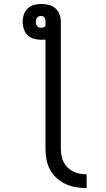

<svg xmlns="http://www.w3.org/2000/svg" viewBox="-20 -755 540 975"><path d="M420 200Q393 200 365.5 195.5Q338 191 313 179.5Q288 168 267.5 149Q247 130 234 106Q221 82 216 54.5Q211 27 211 0V-554Q206 -554 200.5 -553.5Q195 -553 189 -553Q171 -553 152.5 -558Q134 -563 120.5 -576Q107 -589 101 -607Q95 -625 95 -644Q95 -663 101 -681Q107 -699 120.5 -712Q134 -725 152.5 -730Q171 -735 190 -735Q209 -735 228 -730Q247 -725 261.5 -712.5Q276 -700 282.5 -681.5Q289 -663 289 -644V0Q289 18 292 35Q295 52 303 68Q311 84 323.5 96Q336 108 352 116Q368 124 385 127Q402 130 420 130ZM189 -614Q196 -614 202 -616.5Q208 -619 211 -624V-644Q211 -649 210 -654.5Q209 -660 206.5 -664.5Q204 -669 199 -671.5Q194 -674 189 -674Q183 -674 177.5 -672Q172 -670 168.5 -665.5Q165 -661 163.5 -655.5Q162 -650 162 -644Q162 -638 163.5 -632.5Q165 -627 168.5 -622.5Q172 -618 178 -616Q184 -614 189 -614Z"/></svg>

Font: Iosevka www.saffi
Style: Regular
Weight: 400
Monospace: yes
Designer: Belleve Invis
Foundry: Belleve Invis
Version: Version 22.0.2; ttfautohint (v1.8.3)